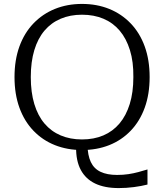

<svg xmlns="http://www.w3.org/2000/svg" viewBox="-20 -748 837 979"><path d="M368 1 426 -10Q427 44 443 78Q459 112 492.5 128Q526 144 577 144Q608 144 634.5 140Q661 136 685 129.5Q709 123 732 116V193Q701 201 662.5 206Q624 211 585 211Q514 211 465.5 188Q417 165 392 118.5Q367 72 368 1ZM398 17Q323 17 260 -8Q197 -33 150.5 -81.5Q104 -130 79 -199Q54 -268 54 -355Q54 -442 79 -511Q104 -580 150.5 -628.5Q197 -677 260 -702.5Q323 -728 398 -728Q474 -728 537 -702.5Q600 -677 646.5 -628.5Q693 -580 718 -511Q743 -442 743 -355Q743 -268 718 -199Q693 -130 646.5 -81.5Q600 -33 537 -8Q474 17 398 17ZM398 -37Q459 -37 507 -57.5Q555 -78 589 -118Q623 -158 641.5 -217.5Q660 -277 660 -355Q661 -433 642.5 -492.5Q624 -552 590 -592Q556 -632 507.5 -652.5Q459 -673 398 -673Q338 -673 289.5 -652.5Q241 -632 207 -592Q173 -552 155 -492.5Q137 -433 137 -355Q137 -277 155 -217.5Q173 -158 207 -118Q241 -78 289.5 -57.5Q338 -37 398 -37Z"/></svg>

Font: Roboto Serif Light
Style: Regular
Weight: 300
Designer: Greg Gazdowicz
Foundry: Commercial Type
Version: Version 1.008